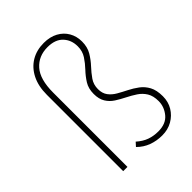

<svg xmlns="http://www.w3.org/2000/svg" viewBox="-214 -839 957 957"><g transform="rotate(-45 265.0 -360.0)"><path d="M360 12Q321 12 287 -0.5Q253 -13 226 -40L244 -60Q271 -36 299 -26Q327 -16 360 -16Q414 -16 441 -49Q468 -82 468 -122Q468 -159 453.5 -182.5Q439 -206 415.5 -221.5Q392 -237 366 -250Q340 -263 316.5 -278Q293 -293 278.5 -316.5Q264 -340 264 -376Q264 -414 281 -441Q298 -468 320 -491Q342 -514 359 -540Q376 -566 376 -600Q376 -645 348 -674.5Q320 -704 266 -704Q203 -704 164.5 -660.5Q126 -617 126 -524V0H96V-538Q96 -599 118 -642.5Q140 -686 178.5 -709Q217 -732 268 -732Q311 -732 342.5 -715Q374 -698 391 -668.5Q408 -639 408 -602Q408 -563 391 -534.5Q374 -506 352 -482.5Q330 -459 313 -434.5Q296 -410 296 -378Q296 -348 310.5 -328.5Q325 -309 348.5 -295.5Q372 -282 398 -269Q424 -256 447.5 -238.5Q471 -221 485.5 -194Q500 -167 500 -124Q500 -85 481.5 -54.5Q463 -24 431.5 -6Q400 12 360 12Z"/></g></svg>

Font: Source Sans 3 VF
Style: Regular
Weight: 200
Designer: Paul D. Hunt
Foundry: Adobe
Version: Version 3.046;hotconv 1.0.118;makeotfexe 2.5.65603